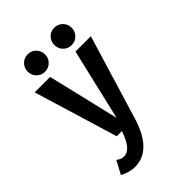

<svg xmlns="http://www.w3.org/2000/svg" viewBox="-254 -781 1078 1078"><g transform="rotate(-45 285.0 -242.0)"><path d="M179.5 -540.5Q150.5 -540.5 130.5 -560.5Q110.5 -580.5 110.5 -609.5Q110.5 -638.5 130.5 -658.8Q150.5 -679 179.5 -679Q208 -679 228 -658.8Q248 -638.5 248 -609.5Q248 -580.5 228 -560.5Q208 -540.5 179.5 -540.5ZM322 -609.5Q322 -639 341.8 -659Q361.5 -679 390.5 -679Q419.5 -679 439.5 -658.8Q459.5 -638.5 459.5 -609.5Q459.5 -580.5 439.5 -560.5Q419.5 -540.5 390.5 -540.5Q361.5 -540.5 341.8 -560.5Q322 -580.5 322 -609.5ZM178.5 -500 280 -73.5 380 -500H502L350.5 0Q291.5 195 159 195Q132.5 195 105.2 186Q78 177 70.5 170L112 92Q132 109.5 156.5 109.5Q185 109.5 206.8 83.2Q228.5 57 249 0H207.5L56 -500Z"/></g></svg>

Font: League Mono Narrow Medium
Style: Regular
Weight: 500
Width: 3
Designer: Tyler Finck
Foundry: The League of Moveable Type / Tyler Finck
Version: Version 2.210